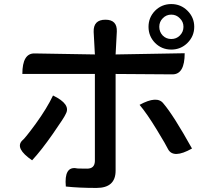

<svg xmlns="http://www.w3.org/2000/svg" viewBox="-20 -876 1040 945"><path d="M781 -701Q798 -684 823 -684Q848 -684 865 -701Q883 -719 883 -744Q883 -769 865 -786Q848 -804 823 -804Q798 -804 781 -786Q764 -769 764 -744Q764 -719 781 -701ZM743 -823Q776 -856 823 -856Q870 -856 903 -823Q936 -790 936 -744Q936 -698 903 -665Q870 -632 823 -632Q776 -632 743 -665Q711 -698 711 -744Q711 -790 743 -823ZM499 -779Q557 -779 555 -721L549 -608L889 -614Q889 -510 829 -510L549 -512V-36Q549 49 455 49Q367 49 304 42Q295 -57 355 -48Q354 -46 409 -46Q446 -46 447 -83V-512H90Q90 -614 150 -613L447 -608L441 -719Q439 -779 499 -779ZM241 -406Q330 -363 304 -316Q298 -300 240 -217Q182 -134 138 -87Q52 -146 89 -184Q101 -192 156 -267Q211 -343 241 -406ZM667 -360Q753 -407 784 -367Q833 -310 925 -145Q833 -93 807 -142Q800 -158 752 -237Q704 -316 667 -360Z"/></svg>

Font: Swei Half Moon CJK SC
Style: Medium
Weight: 500
Version: Version 2.071